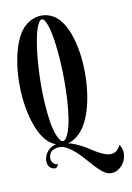

<svg xmlns="http://www.w3.org/2000/svg" viewBox="-81 -591 551 800"><g transform="rotate(-10 195.0 -190.5)"><path d="M56.2 -480Q73.2 -508.8 98.9 -523.9Q124.5 -539.1 151.9 -539.1Q176.3 -539.1 199 -526.6Q221.7 -514.2 238.8 -487.8Q256.8 -460.4 268.6 -421.4Q280.3 -382.3 285.2 -338.1Q290 -293.9 288.3 -247.3Q286.6 -200.7 278.3 -158.2Q270 -115.7 254.6 -80.6Q239.3 -45.4 216.8 -23.9Q193.8 -1.5 168 4.4Q190.9 8.8 226.1 27.3Q237.3 33.2 251 42.2Q264.6 51.3 279.1 59.6Q293.5 67.9 307.9 73.7Q322.3 79.6 335.4 79.6Q348.1 79.6 359.1 72.5Q370.1 65.4 377.9 47.4Q391.1 67.4 389.9 87.9Q388.7 108.4 378.7 124.8Q368.7 141.1 352.3 150.6Q335.9 160.2 318.8 157.7Q303.7 155.8 288.8 144Q273.9 132.3 258.8 115.7Q243.7 99.1 227.5 80.6Q211.4 62 193.8 46.4Q181.2 35.2 169.4 27.8Q157.7 20.5 147.9 16.6Q139.2 14.2 128.9 14.2Q115.7 14.2 103 20Q90.3 25.9 85.9 41.5Q83.5 50.3 84.7 58.1Q85.9 65.9 90.1 71.5Q94.2 77.1 99.9 79.8Q105.5 82.5 111.8 81.5Q109.4 89.8 105.2 94.2Q101.1 98.6 94.2 97.7Q82.5 95.7 75.7 88.4Q68.8 81.1 66.9 71Q64.9 61 67.4 49.6Q69.8 38.1 76.4 27.8Q83 17.6 93.8 10Q104.5 2.4 118.2 0Q98.1 -8.3 83 -22.9Q62 -43.9 47.1 -78.1Q32.2 -112.3 23.4 -153.6Q14.6 -194.8 12.2 -240.2Q9.8 -285.6 13.9 -329.3Q18.1 -373 28.6 -412.1Q39.1 -451.2 56.2 -480ZM125 -39.1Q137.2 -8.3 149.4 -8.3Q161.6 -8.3 173.8 -39.1Q182.6 -62 188.2 -97.4Q193.8 -132.8 196.3 -174.6Q198.7 -216.3 198.5 -261.2Q198.2 -306.2 195.3 -348.4Q192.4 -390.6 187 -427Q181.6 -463.4 173.8 -487.8Q162.6 -523.4 150.4 -523.4Q138.7 -523.4 127 -490.2Q118.7 -466.3 112.8 -429.7Q106.9 -393.1 103.5 -350.3Q100.1 -307.6 99.6 -262Q99.1 -216.3 101.8 -174.3Q104.5 -132.3 110.1 -96.9Q115.7 -61.5 125 -39.1Z"/></g></svg>

Font: 003 KoZ KJR
Style: Regular
Weight: 400
Designer: Ko Z, Min Khaing
Foundry: Your Own Font Foundry
Version: Version 2.50;March 29, 2020;